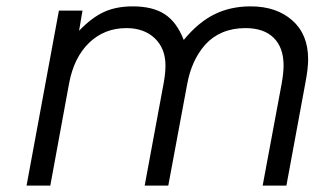

<svg xmlns="http://www.w3.org/2000/svg" viewBox="-20 -580 983 600"><path d="M63 0 164.1 -546.9H237.8L227.1 -483.9Q267.1 -525.4 305.2 -542.7Q343.3 -560.1 395 -560.1Q457.5 -560.1 495.1 -535.4Q532.7 -510.7 554.2 -455.1Q599.1 -509.8 649.4 -534.9Q699.7 -560.1 763.2 -560.1Q843.8 -560.1 893.3 -516.4Q942.9 -472.7 942.9 -395Q942.9 -366.7 935.1 -325.2L875 0H800.8L859.9 -316.9Q866.2 -352.5 866.2 -375Q866.2 -431.2 835.4 -461.7Q804.7 -492.2 747.1 -492.2Q707.5 -492.2 675.5 -478.8Q643.6 -465.3 621.8 -440.9Q600.1 -416.5 585.9 -385.5Q571.8 -354.5 564.9 -316.9L505.9 0H432.1L491.2 -318.8Q497.1 -350.6 497.1 -375Q497.1 -428.7 463.6 -460.4Q430.2 -492.2 375 -492.2Q306.2 -492.2 258.5 -446.3Q210.9 -400.4 195.8 -318.8L137.2 0Z"/></svg>

Font: Involve
Style: Italic
Weight: 400
Italic angle: -10.5°
Designer: Stefan Peev
Foundry: Context Ltd.
Version: Version 1.001